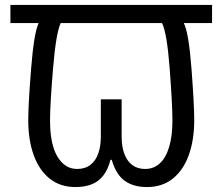

<svg xmlns="http://www.w3.org/2000/svg" viewBox="-20 -734 898 775"><path d="M285 21Q223 21 180.5 -13Q138 -47 116 -108Q94 -169 94 -249Q94 -311 105.5 -456Q117 -601 136 -641H22V-714H836V-641H722Q742 -601 753 -456Q764 -311 764 -249Q764 -169 742 -108Q720 -47 677.5 -13Q635 21 573 21Q518 21 483 -4.5Q448 -30 431 -89H426Q416 -50 397 -25.5Q378 -1 350 10Q322 21 285 21ZM291 -52Q324 -52 345.5 -69Q367 -86 377 -115.5Q387 -145 387 -182V-333H471V-182Q471 -141 482.5 -111.5Q494 -82 515 -67Q536 -52 566 -52Q600 -52 624.5 -74Q649 -96 662.5 -140Q676 -184 676 -248Q676 -311 665 -456Q654 -601 634 -641H225Q206 -601 194 -456Q182 -311 182 -248Q182 -151 212 -101.5Q242 -52 291 -52Z"/></svg>

Font: ltelugu25
Style: Book
Weight: 400
Designer: Jelle Bosma - Monotype Design Team
Foundry: Monotype Imaging Inc.
Version: Version 2.003